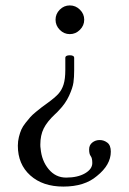

<svg xmlns="http://www.w3.org/2000/svg" viewBox="-20 -459 475 709"><path d="M320.8 143.1Q320.8 124.5 314.9 117.2Q309.1 109.9 309.1 92.8Q309.1 76.7 320.8 67.4Q332.5 58.1 348.1 58.1Q363.8 58.1 376.5 67.9Q389.2 77.6 389.2 101.1Q389.2 149.9 337.9 190.9Q292.5 230 213.9 230Q137.7 230 91.8 188.7Q45.9 147.5 45.9 79.1Q45.9 62.5 49.8 46.9Q53.7 31.2 58.8 19.5Q64 7.8 74.5 -5.4Q85 -18.6 92 -26.6Q99.1 -34.7 113 -46.1Q127 -57.6 133.5 -62.5Q140.1 -67.4 154.8 -78.1Q183.1 -98.6 195.8 -112.8Q208.5 -127 214.8 -147.2Q221.2 -167.5 221.2 -201.2V-223.1V-245.1Q221.2 -254.9 237.8 -254.9Q253.9 -254.9 253.9 -245.1V-222.2V-199.2Q253.9 -173.8 251.2 -154.3Q248.5 -134.8 235.1 -105.5Q221.7 -76.2 196.8 -50.8Q190.9 -43.9 184.1 -38.1Q153.8 -9.8 141.4 15.4Q128.9 40.5 128.9 75.2Q128.9 84 129.9 88.9Q133.8 134.8 159.7 165.8Q185.5 196.8 224.1 196.8Q266.6 196.8 293.7 181.2Q320.8 165.5 320.8 143.1ZM275.1 -423.3Q291 -407.7 291 -386.2Q291 -364.7 275.1 -348.9Q259.3 -333 237.8 -333Q216.3 -333 200.7 -348.9Q185.1 -364.7 185.1 -386.2Q185.1 -407.7 200.7 -423.3Q216.3 -439 237.8 -439Q259.3 -439 275.1 -423.3Z"/></svg>

Font: Common Serif
Style: Regular
Weight: 400
Designer: Philipp H. Poll, Khaled Hosny
Foundry: Stefan Peev, Context Ltd.
Version: Version 1.026